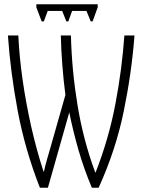

<svg xmlns="http://www.w3.org/2000/svg" viewBox="-20 -880 662 900"><path d="M167 0Q97.2 -178.2 63 -360.6Q28.8 -543 17.1 -713.9H65.9Q70.3 -615.7 85.7 -507.6Q101.1 -399.4 125.7 -289.3Q150.4 -179.2 184.1 -75.7H186Q191.4 -101.1 200 -131.6Q208.5 -162.1 216.8 -189.5L286.6 -435.1Q277.8 -501.5 272.2 -574.5Q266.6 -647.5 265.1 -713.9H312.5Q316.4 -551.3 343.3 -387.7Q370.1 -224.1 426.3 -71.8H428.2Q490.2 -230 521.2 -394Q552.2 -558.1 563 -713.9H610.4Q597.7 -543 560.5 -360.6Q523.4 -178.2 442.4 0H410.6Q373.5 -87.9 348.1 -176Q322.8 -264.2 304.7 -353L204.6 0ZM438 -859.9V-845.7L414.1 -779.8H405.3L385.3 -828.6H317.9L300.3 -779.8H291L271.5 -828.6H203.6L185.5 -779.8H175.3L150.4 -845.7V-859.9Z"/></svg>

Font: Open Sans Condensed Light
Style: Regular
Weight: 300
Width: 3
Designer: Monotype Design Team
Foundry: Monotype Imaging Inc.
Version: Version 3.003; ttfautohint (v1.8.4)